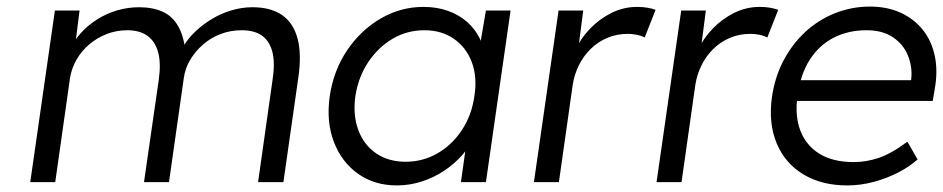

<svg xmlns="http://www.w3.org/2000/svg" viewBox="-20 -554 2868 584"><path d="M72 0 147 -522H222L207 -403L191 -398Q203 -428 225 -452.5Q247 -477 275.5 -495Q304 -513 336.5 -522.5Q369 -532 403 -532Q444 -532 474.5 -518.5Q505 -505 523 -472.5Q541 -440 545 -387L529 -396L538 -413Q551 -436 573.5 -457.5Q596 -479 624 -496Q652 -513 684 -522.5Q716 -532 748 -532Q803 -532 837.5 -508.5Q872 -485 885 -437Q898 -389 887 -315L842 0H765L809 -311Q817 -363 808.5 -396Q800 -429 777 -445.5Q754 -462 715 -462Q681 -462 651 -450.5Q621 -439 597.5 -418.5Q574 -398 558.5 -372Q543 -346 539 -316L494 0H418L463 -312Q470 -362 461 -395Q452 -428 428.5 -445Q405 -462 367 -462Q334 -462 304.5 -450.5Q275 -439 251.5 -419Q228 -399 213 -373Q198 -347 193 -317L148 0Z M1187 10Q1119 10 1069 -25.5Q1019 -61 995.5 -122.5Q972 -184 983 -262Q995 -341 1036.5 -402Q1078 -463 1138.5 -498Q1199 -533 1268 -533Q1309 -533 1342.5 -521Q1376 -509 1400.5 -487.5Q1425 -466 1439 -437.5Q1453 -409 1456 -376L1435 -387L1458 -522H1533L1458 0H1382L1400 -128L1422 -141Q1411 -111 1387 -83.5Q1363 -56 1331.5 -35Q1300 -14 1263 -2Q1226 10 1187 10ZM1214 -62Q1266 -62 1310.5 -87.5Q1355 -113 1385 -158.5Q1415 -204 1423 -262Q1432 -320 1415 -365Q1398 -410 1360.5 -436Q1323 -462 1271 -462Q1218 -462 1174 -436Q1130 -410 1100 -365Q1070 -320 1061 -262Q1053 -205 1069.5 -159.5Q1086 -114 1123.5 -88Q1161 -62 1214 -62Z M1604 0 1679 -522H1754L1736 -383L1730 -402Q1746 -437 1775 -467Q1804 -497 1840.5 -515Q1877 -533 1918 -533Q1935 -533 1949.5 -530.5Q1964 -528 1974 -524L1941 -440Q1929 -446 1915.5 -448.5Q1902 -451 1890 -451Q1856 -451 1827.5 -439Q1799 -427 1777 -405.5Q1755 -384 1741 -356Q1727 -328 1722 -296L1680 0Z M1977 0 2052 -522H2127L2109 -383L2103 -402Q2119 -437 2148 -467Q2177 -497 2213.5 -515Q2250 -533 2291 -533Q2308 -533 2322.5 -530.5Q2337 -528 2347 -524L2314 -440Q2302 -446 2288.5 -448.5Q2275 -451 2263 -451Q2229 -451 2200.5 -439Q2172 -427 2150 -405.5Q2128 -384 2114 -356Q2100 -328 2095 -296L2053 0Z M2557 10Q2479 10 2423 -24Q2367 -58 2342 -119Q2317 -180 2328 -259Q2337 -320 2363 -369.5Q2389 -419 2428.5 -456Q2468 -493 2519 -513.5Q2570 -534 2626 -534Q2679 -534 2720 -515Q2761 -496 2787.5 -462.5Q2814 -429 2823.5 -383Q2833 -337 2823 -282L2817 -247H2382L2380 -310H2769L2749 -293L2752 -317Q2755 -353 2741 -386.5Q2727 -420 2695.5 -441Q2664 -462 2616 -462Q2560 -462 2516 -439.5Q2472 -417 2443.5 -373Q2415 -329 2406 -264Q2397 -202 2414.5 -156.5Q2432 -111 2473 -86Q2514 -61 2577 -61Q2614 -61 2652 -73.5Q2690 -86 2740 -123L2771 -69Q2745 -46 2710.5 -28.5Q2676 -11 2636.5 -0.5Q2597 10 2557 10Z"/></svg>

Font: Lexend Light
Style: Italic
Weight: 300
Italic angle: -8.13011°
Designer: Bonnie Shaver-Troup, Thomas Jockin
Foundry: Lexend
Version: Version 1.007